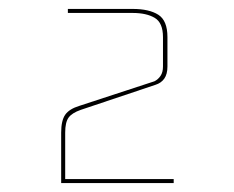

<svg xmlns="http://www.w3.org/2000/svg" viewBox="-20 -676 525 430"><path d="M158 -439 326 -494Q334 -498 339.5 -506Q345 -514 345 -527V-593Q345 -625 326.5 -636Q308 -647 277 -647H132V-656H277Q314 -656 334.5 -643Q355 -630 355 -593V-527Q355 -510 348 -500Q341 -490 328 -486L161 -430Q141 -423 133.5 -412.5Q126 -402 126 -379V-275H369V-266H117V-379Q117 -406 126 -419Q135 -432 158 -439Z"/></svg>

Font: Bungee Hairline
Style: Regular
Weight: 400
Designer: David Jonathan Ross
Foundry: David Jonathan Ross
Version: Version 1.001;PS 1.0;hotconv 1.0.72;makeotf.lib2.5.5900